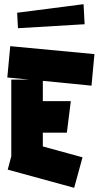

<svg xmlns="http://www.w3.org/2000/svg" viewBox="-20 -863 487 919"><path d="M335 36 17 -51 34 -115V-482H119L15 -492L29 -642L432 -604L418 -453L185 -476V-379H319L300 -228H185V-162L375 -110ZM66 -728 62 -802 380 -843 385 -747Z"/></svg>

Font: Blaka Ink
Style: Regular
Weight: 400
Designer: Mohamed Gaber
Foundry: Kief Type Foundry
Version: Version 1.003; ttfautohint (v1.8.4.7-5d5b)